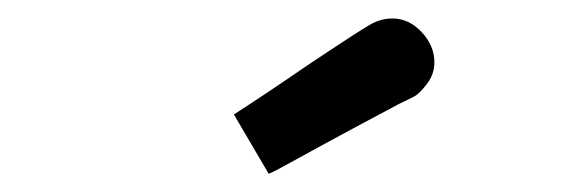

<svg xmlns="http://www.w3.org/2000/svg" viewBox="-20 -716 615 210"><path d="M235.8 -590.8Q270 -612.8 316.9 -645Q374 -683.1 385.5 -689.5Q397 -695.8 409.2 -695.8Q427.2 -695.8 441.2 -680.9Q455.1 -666 455.1 -647.9Q455.1 -634.8 447 -624.3Q439 -613.8 433.6 -610.8Q428.2 -607.9 416 -602.1Q367.2 -576.2 334 -558.1Q300.8 -540 289.8 -533.9Q278.8 -527.8 273.9 -525.9Z"/></svg>

Font: CMU Concrete
Style: Bold
Weight: 700
Version: Version 0.7.0